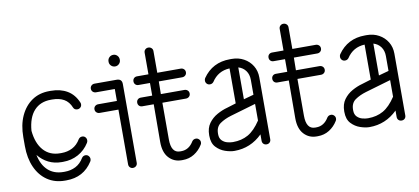

<svg xmlns="http://www.w3.org/2000/svg" viewBox="-64 -873 2385 1092"><g transform="rotate(-10 1129.0 -327.0)"><path d="M398 -418Q400 -414 400 -408Q400 -397 392.5 -390Q385 -383 375 -383Q358 -383 352 -397Q338 -432 310.5 -447.5Q283 -463 243 -463H235Q174 -463 138 -423.5Q102 -384 96 -308Q103 -235 139 -194.5Q175 -154 235 -154H243Q277 -154 305.5 -168.5Q334 -183 353 -215Q361 -226 374 -226Q385 -226 392 -218.5Q399 -211 399 -200Q399 -193 395 -186Q370 -146 330.5 -124.5Q291 -103 243 -103H235Q193 -103 159 -120Q125 -137 100 -168Q112 -109 146.5 -77.5Q181 -46 235 -46H243Q277 -46 305.5 -60.5Q334 -75 353 -107Q361 -118 374 -118Q385 -118 392 -110Q399 -102 399 -92Q399 -84 395 -78Q343 4 243 4H235Q177 4 134 -25Q91 -54 67.5 -106.5Q44 -159 44 -229V-280Q44 -351 68 -403Q92 -455 134.5 -484Q177 -513 235 -513H243Q299 -513 338.5 -489.5Q378 -466 398 -418Z M496 -341Q485 -341 477.5 -348Q470 -355 470 -366Q470 -377 477.5 -384Q485 -391 496 -391H604V-460H496Q485 -460 477.5 -467Q470 -474 470 -485Q470 -496 477.5 -503Q485 -510 496 -510H623Q654 -510 654 -480V-25Q654 -14 646.5 -7Q639 0 628 0Q618 0 611 -7Q604 -14 604 -25V-341ZM596 -620Q596 -634 605.5 -643.5Q615 -653 629 -653Q642 -653 651.5 -643.5Q661 -634 661 -620V-618Q661 -605 651.5 -595.5Q642 -586 629 -586Q615 -586 605.5 -595.5Q596 -605 596 -618Z M987 -91Q995 -102 1009 -102Q1019 -102 1026.5 -94.5Q1034 -87 1034 -77Q1034 -68 1030 -63Q1011 -32 981.5 -13.5Q952 5 915 5H908Q864 5 835 -26.5Q806 -58 806 -118L807 -336H741Q730 -336 723 -343Q716 -350 716 -361Q716 -372 723 -379Q730 -386 741 -386H807V-459H741Q730 -459 723 -466Q716 -473 716 -484Q716 -495 723 -502Q730 -509 741 -509H807V-634Q807 -645 814.5 -652Q822 -659 832 -659Q843 -659 850.5 -652Q858 -645 858 -634V-509H993Q1004 -509 1011.5 -502Q1019 -495 1019 -484Q1019 -473 1011.5 -466Q1004 -459 993 -459H858L857 -386H993Q1004 -386 1011.5 -379Q1019 -372 1019 -361Q1019 -350 1011.5 -343Q1004 -336 993 -336H857V-124Q857 -46 908 -46H915Q960 -46 987 -91Z M1425 -25Q1425 -14 1418 -7Q1411 0 1400 0Q1389 0 1382 -7Q1375 -14 1375 -25V-62Q1307 5 1214 5H1213Q1190 5 1160.5 -5Q1131 -15 1109 -38.5Q1087 -62 1087 -105V-108Q1087 -149 1106.5 -176Q1126 -203 1155.5 -219.5Q1185 -236 1215 -244L1267 -260V-462Q1200 -459 1163 -402Q1155 -392 1142 -392Q1131 -392 1124 -399.5Q1117 -407 1117 -417Q1117 -426 1121 -432Q1177 -513 1278 -513H1289Q1327 -513 1358 -496Q1389 -479 1407 -449.5Q1425 -420 1425 -382ZM1375 -377Q1375 -408 1359.5 -429.5Q1344 -451 1317 -459V-275L1375 -291ZM1213 -46H1214Q1264 -46 1302 -67.5Q1340 -89 1375 -142V-238L1228 -195Q1191 -184 1164.5 -165.5Q1138 -147 1138 -108V-105Q1138 -81 1151 -68Q1164 -55 1181.5 -50.5Q1199 -46 1213 -46Z M1767 -91Q1775 -102 1789 -102Q1799 -102 1806.5 -94.5Q1814 -87 1814 -77Q1814 -68 1810 -63Q1791 -32 1761.5 -13.5Q1732 5 1695 5H1688Q1644 5 1615 -26.5Q1586 -58 1586 -118L1587 -336H1521Q1510 -336 1503 -343Q1496 -350 1496 -361Q1496 -372 1503 -379Q1510 -386 1521 -386H1587V-459H1521Q1510 -459 1503 -466Q1496 -473 1496 -484Q1496 -495 1503 -502Q1510 -509 1521 -509H1587V-634Q1587 -645 1594.5 -652Q1602 -659 1612 -659Q1623 -659 1630.5 -652Q1638 -645 1638 -634V-509H1773Q1784 -509 1791.5 -502Q1799 -495 1799 -484Q1799 -473 1791.5 -466Q1784 -459 1773 -459H1638L1637 -386H1773Q1784 -386 1791.5 -379Q1799 -372 1799 -361Q1799 -350 1791.5 -343Q1784 -336 1773 -336H1637V-124Q1637 -46 1688 -46H1695Q1740 -46 1767 -91Z M2205 -25Q2205 -14 2198 -7Q2191 0 2180 0Q2169 0 2162 -7Q2155 -14 2155 -25V-62Q2087 5 1994 5H1993Q1970 5 1940.5 -5Q1911 -15 1889 -38.5Q1867 -62 1867 -105V-108Q1867 -149 1886.5 -176Q1906 -203 1935.5 -219.5Q1965 -236 1995 -244L2047 -260V-462Q1980 -459 1943 -402Q1935 -392 1922 -392Q1911 -392 1904 -399.5Q1897 -407 1897 -417Q1897 -426 1901 -432Q1957 -513 2058 -513H2069Q2107 -513 2138 -496Q2169 -479 2187 -449.5Q2205 -420 2205 -382ZM2155 -377Q2155 -408 2139.5 -429.5Q2124 -451 2097 -459V-275L2155 -291ZM1993 -46H1994Q2044 -46 2082 -67.5Q2120 -89 2155 -142V-238L2008 -195Q1971 -184 1944.5 -165.5Q1918 -147 1918 -108V-105Q1918 -81 1931 -68Q1944 -55 1961.5 -50.5Q1979 -46 1993 -46Z"/></g></svg>

Font: Libertine Sup
Style: Regular
Weight: 400
Designer: Bastien Sozeau
Foundry: NBR — Bastien Sozeau
Version: Version 2.003; ttfautohint (v1.8.4.7-5d5b);gftools[0.9.33]